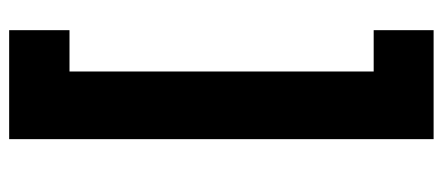

<svg xmlns="http://www.w3.org/2000/svg" viewBox="-290 -511 953 413"><g transform="rotate(90 186.5 -304.5)"><path d="M279.3 152.3H44.9V22.5H133.8V-631.8H44.9V-760.7H279.3Z"/></g></svg>

Font: Josefin Sans CFJ
Style: Bold
Weight: 700
Designer: Santiago Orozco
Foundry: Typemade
Version: Version 2.001